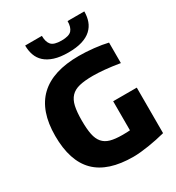

<svg xmlns="http://www.w3.org/2000/svg" viewBox="-231 -1131 1176 1282"><g transform="rotate(-30 357.5 -489.5)"><path d="M390 -807Q327 -807 283.5 -821Q240 -835 213 -859.5Q186 -884 174 -918Q162 -952 162 -992H291Q291 -945 311.5 -922Q332 -899 390 -899Q448 -899 468.5 -922Q489 -945 489 -992H618Q618 -951 606 -917.5Q594 -884 567 -859Q540 -834 496.5 -820.5Q453 -807 390 -807ZM418 13Q223 13 128.5 -81Q34 -175 34 -369Q34 -753 437 -753Q491 -753 551.5 -746.5Q612 -740 657 -729V-571Q591 -582 540 -586.5Q489 -591 453 -591Q389 -591 347.5 -581Q306 -571 282 -545.5Q258 -520 248.5 -477.5Q239 -435 239 -369Q239 -304 247.5 -262Q256 -220 277.5 -195Q299 -170 335 -160Q371 -150 426 -150Q448 -150 461 -150.5Q474 -151 485 -152V-376H667V-25Q636 -17 602.5 -10Q569 -3 536.5 2Q504 7 473.5 10Q443 13 418 13Z"/></g></svg>

Font: Encode Sans Normal
Style: ExtraBold
Weight: 800
Designer: Pablo Impallari, Andres Torresi
Foundry: Pablo Impallari, Andres Torresi
Version: Version 1.000; ttfautohint (v1.00) -l 8 -r 50 -G 200 -x 14 -